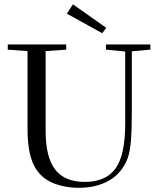

<svg xmlns="http://www.w3.org/2000/svg" viewBox="-20 -873 746 906"><path d="M462.4 -716.3 295.4 -808.6 324.2 -852.5 481.4 -741.7ZM352.1 13.2Q309.6 13.2 270.5 3.7Q231.4 -5.9 205.6 -21.5Q155.3 -51.8 132.6 -110.1Q109.9 -168.5 109.9 -264.2V-631.8L16.6 -638.7V-663.1H292.5V-638.7L195.3 -631.8V-254.9Q195.3 -131.8 240.2 -73.2Q285.2 -14.6 379.9 -14.6Q479 -14.6 524.9 -77.6Q570.8 -140.6 570.8 -290V-629.9L480 -638.7V-663.1H689.5V-638.7L602.1 -630.9V-357.4Q602.1 -262.7 597.7 -208Q593.3 -153.3 580.6 -121.6Q553.7 -55.2 494.4 -21Q435.1 13.2 352.1 13.2Z"/></svg>

Font: Elstob 18pt
Style: Regular
Weight: 400
Designer: Peter S. Baker
Version: Version 1.015